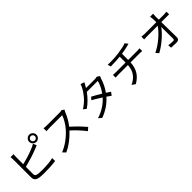

<svg xmlns="http://www.w3.org/2000/svg" viewBox="395 -2497 4209 4209"><g transform="rotate(-45 2500.0 -392.5)"><path d="M314.5 -380.9V-160.2Q314.5 -124 329.6 -109.4Q344.7 -94.7 383.8 -86.9Q440.4 -78.1 515.6 -78.1Q739.3 -78.1 858.4 -110.4V-19.5Q710.9 2 511.7 2Q416 2 351.6 -8.8Q291 -19.5 261.7 -49.8Q232.4 -80.1 232.4 -138.7V-688.5Q232.4 -736.3 225.6 -769.5H319.3Q314.5 -730.5 314.5 -688.5V-462.9Q544.9 -519.5 694.3 -585Q731.4 -599.6 782.2 -629.9L817.4 -549.8Q724.6 -511.7 722.7 -510.7Q552.7 -442.4 314.5 -380.9ZM865.2 -651.4Q892.6 -651.4 911.6 -670.9Q930.7 -690.4 930.7 -717.8Q930.7 -745.1 911.6 -764.2Q892.6 -783.2 865.2 -783.2Q837.9 -783.2 818.4 -764.2Q798.8 -745.1 798.8 -717.8Q798.8 -689.5 817.9 -670.4Q836.9 -651.4 865.2 -651.4ZM786.1 -796.4Q819.3 -829.1 865.2 -829.1Q911.1 -829.1 943.8 -796.4Q976.6 -763.7 976.6 -717.8Q976.6 -671.9 943.8 -638.7Q911.1 -605.5 865.2 -605.5Q819.3 -605.5 786.1 -638.7Q752.9 -671.9 752.9 -717.8Q752.9 -763.7 786.1 -796.4Z M1749 -708 1799.8 -668.9Q1787.1 -651.4 1775.4 -625Q1710.9 -461.9 1607.4 -332Q1680.7 -269.5 1761.7 -185.5Q1842.8 -101.6 1899.4 -34.2L1829.1 27.3Q1706.1 -133.8 1553.7 -269.5Q1368.2 -70.3 1164.1 22.5L1099.6 -44.9Q1214.8 -89.8 1322.3 -169.4Q1429.7 -249 1511.7 -341.8Q1563.5 -400.4 1611.3 -480Q1659.2 -559.6 1677.7 -620.1H1288.1Q1240.2 -620.1 1186.5 -615.2V-706.1Q1234.4 -699.2 1288.1 -699.2H1673.8Q1720.7 -699.2 1749 -708Z M2806.6 -680.7 2872.1 -640.6Q2862.3 -624 2848.6 -586.9Q2802.7 -428.7 2703.1 -290Q2732.4 -271.5 2799.8 -224.6L2745.1 -153.3Q2704.1 -184.6 2650.4 -221.7Q2495.1 -43.9 2257.8 43.9L2185.5 -17.6Q2418 -87.9 2581.1 -266.6Q2457 -346.7 2362.3 -399.4L2413.1 -458Q2504.9 -410.2 2632.8 -333Q2731.4 -471.7 2761.7 -599.6H2421.9Q2302.7 -435.5 2157.2 -336.9L2089.8 -388.7Q2206.1 -460.9 2287.6 -556.2Q2369.1 -651.4 2411.1 -736.3Q2432.6 -775.4 2443.4 -816.4L2533.2 -787.1Q2512.7 -752 2489.3 -708Q2483.4 -696.3 2467.8 -670.9H2741.2Q2783.2 -670.9 2806.6 -680.7Z M3557.6 -453.1H3834Q3870.1 -453.1 3913.1 -457V-374Q3868.2 -377.9 3835.9 -377.9H3556.6Q3548.8 -235.4 3488.3 -133.8Q3427.7 -32.2 3300.8 41L3222.7 -13.7Q3341.8 -69.3 3403.8 -157.2Q3465.8 -245.1 3474.6 -377.9H3177.7Q3135.7 -377.9 3088.9 -374V-457Q3133.8 -453.1 3175.8 -453.1H3476.6V-634.8Q3358.4 -623 3185.5 -621.1L3166 -695.3Q3334 -688.5 3502 -710Q3687.5 -736.3 3759.8 -767.6L3813.5 -699.2L3755.9 -683.6Q3669.9 -661.1 3557.6 -644.5Z M4656.2 -601.6H4813.5Q4852.5 -601.6 4898.4 -608.4V-524.4Q4851.6 -526.4 4816.4 -526.4H4657.2Q4662.1 -257.8 4664.1 -51.8Q4664.1 28.3 4573.2 28.3Q4486.3 28.3 4413.1 22.5L4406.2 -59.6Q4478.5 -47.9 4546.9 -47.9Q4568.4 -47.9 4576.2 -57.1Q4584 -66.4 4584 -87.9Q4584 -250 4581.1 -451.2Q4514.6 -357.4 4393.1 -251Q4271.5 -144.5 4143.6 -76.2L4086.9 -140.6Q4230.5 -210.9 4356 -319.8Q4481.4 -428.7 4545.9 -526.4H4215.8Q4169.9 -526.4 4123 -523.4V-608.4Q4173.8 -601.6 4214.8 -601.6H4579.1Q4577.1 -668 4576.2 -699.2Q4571.3 -765.6 4567.4 -783.2H4660.2Q4654.3 -740.2 4654.3 -699.2Z"/></g></svg>

Font: GenEi Gothic M Regular
Style: Regular
Weight: 400
Designer: o_tamon (Modified); [Source Han Sans]
Ryoko NISHIZUKA  (kana & ideographs); Paul D. Hunt (Latin, Greek & Cyrillic); Wenl
Version: Version 1.1a;Original Version 1.004